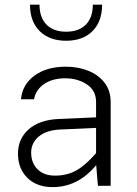

<svg xmlns="http://www.w3.org/2000/svg" viewBox="-20 -783 579 809"><path d="M446.3 -353V0H392.6L385.3 -86.9Q344.7 -39.1 299.3 -16.8Q253.9 5.4 201.7 5.4Q134.8 5.4 95.2 -33.7Q55.7 -72.8 55.7 -135.7Q55.7 -197.8 100.8 -238Q146 -278.3 228.5 -281.7L384.8 -288.6V-353Q384.8 -401.9 345.9 -427.5Q307.1 -453.1 254.4 -453.1Q201.7 -453.1 166 -429Q130.4 -404.8 123.5 -364.7H68.4Q74.2 -427.2 125.7 -464.6Q177.2 -502 256.8 -502Q309.6 -502 352.5 -484.6Q395.5 -467.3 420.9 -434.1Q446.3 -400.9 446.3 -353ZM111.3 -139.6Q111.3 -96.7 138.2 -69.8Q165 -43 211.9 -43Q262.2 -43 301.3 -64.7Q340.3 -86.4 384.8 -137.7V-244.1L233.9 -237.3Q174.8 -234.4 143.1 -207.5Q111.3 -180.7 111.3 -139.6ZM410.2 -763.2Q410.2 -691.9 369.4 -651.6Q328.6 -611.3 258.8 -611.3Q188.5 -611.3 147.5 -651.6Q106.4 -691.9 106.4 -763.2H146.5Q146.5 -709 176 -679.2Q205.6 -649.4 258.8 -649.4Q312 -649.4 341.6 -679.2Q371.1 -709 371.1 -763.2Z"/></svg>

Font: Estedad-FD Light
Style: Regular
Weight: 300
Designer: Amin Abedi
Version: Version 7.3